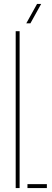

<svg xmlns="http://www.w3.org/2000/svg" viewBox="-20 -959 265 979"><path d="M60 0V-800H80V0ZM120 0V-20H219V0ZM114 -840 169 -939H190L135 -840Z"/></svg>

Font: Big Shoulders Stencil Display Thin
Style: Regular
Weight: 100
Designer: Patric King
Foundry: XO Type Co
Version: Version 1.000